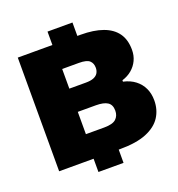

<svg xmlns="http://www.w3.org/2000/svg" viewBox="-157 -943 1073 1157"><g transform="rotate(-20 380.0 -365.0)"><path d="M55 0V-729H458Q542 -729 600 -708Q658 -687 688 -645Q718 -603 718 -538Q718 -501 703.5 -470.5Q689 -440 663 -418Q637 -396 601 -385V-376Q646 -366 677 -342Q708 -318 724 -283.5Q740 -249 740 -206Q740 -146 710 -99.5Q680 -53 615.5 -26.5Q551 0 445 0ZM283 -155H400Q455 -155 476.5 -175Q498 -195 498 -228Q498 -266 473.5 -282Q449 -298 399 -298H283ZM283 -447H389Q421 -447 440 -455Q459 -463 467.5 -477.5Q476 -492 476 -511Q476 -540 458 -556.5Q440 -573 390 -573H283ZM276 85V-90H437V85ZM277 -689V-815H437V-689Z"/></g></svg>

Font: Mona Sans Expanded Black
Style: Regular
Weight: 900
Width: 7
Designer: Deni Anggara
Foundry: GitHub
Version: Version 2.000